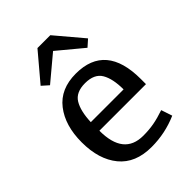

<svg xmlns="http://www.w3.org/2000/svg" viewBox="-222 -865 982 982"><g transform="rotate(-45 269.0 -373.5)"><path d="M142 -579 277 -692 413 -579 449 -611 324 -759H231L106 -611ZM50 -258Q50 -134 110 -61Q170 12 286 12Q385 12 474 -27L454 -87Q410 -72 374.5 -65.5Q339 -59 297 -59Q156 -59 156 -236H493V-273Q493 -528 277 -528Q166 -528 108 -453.5Q50 -379 50 -258ZM276 -460Q343 -460 368 -417.5Q393 -375 393 -298H156Q159 -376 184.5 -418Q210 -460 276 -460Z"/></g></svg>

Font: Voces
Style: Regular
Weight: 400
Designer: Ana Paula Megda, Pablo Ugerman
Foundry: Ana Paula Megda, Pablo Ugerman
Version: Version 1.100